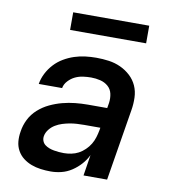

<svg xmlns="http://www.w3.org/2000/svg" viewBox="-81 -780 762 858"><g transform="rotate(10 300.0 -351.0)"><path d="M206 8Q183 8 160.5 5Q138 2 118 -5.5Q98 -13 81 -26Q64 -39 53.5 -58Q43 -77 41 -99Q39 -121 43 -144Q47 -173 60.5 -200Q74 -227 97 -247.5Q120 -268 147.5 -281Q175 -294 203.5 -301.5Q232 -309 261 -312Q290 -315 318 -315H406L410 -339Q413 -361 408.5 -381Q404 -401 389 -414Q374 -427 353.5 -432Q333 -437 312 -437Q294 -437 275.5 -434.5Q257 -432 240 -424Q223 -416 209 -401Q195 -386 192 -368H86Q90 -393 102 -416.5Q114 -440 132 -459.5Q150 -479 173 -492.5Q196 -506 220.5 -514Q245 -522 270 -525Q295 -528 319 -528Q349 -528 377 -524Q405 -520 430 -508.5Q455 -497 475 -478.5Q495 -460 506 -435.5Q517 -411 518 -382Q519 -353 514 -324L461 0H354L369 -95Q358 -72 340.5 -52.5Q323 -33 301 -18.5Q279 -4 254.5 2Q230 8 206 8ZM250 -83Q266 -83 283.5 -86.5Q301 -90 316 -98Q331 -106 344.5 -119Q358 -132 367 -147Q376 -162 381 -178.5Q386 -195 389 -211L391 -223H318Q302 -223 285 -222Q268 -221 252 -218Q236 -215 220 -210Q204 -205 189 -196Q174 -187 163 -173Q152 -159 149 -143Q147 -131 151 -120.5Q155 -110 163.5 -103.5Q172 -97 182.5 -93Q193 -89 204.5 -87Q216 -85 227 -84Q238 -83 250 -83ZM182 -630V-710H527V-630Z"/></g></svg>

Font: Iosevka SmBd Ex Obl
Style: Regular
Weight: 600
Width: 7
Italic angle: -9°
Monospace: yes
Designer: Belleve Invis
Foundry: Belleve Invis
Version: Version 32.5.0; ttfautohint (v1.8.4)